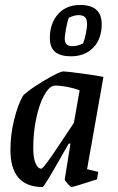

<svg xmlns="http://www.w3.org/2000/svg" viewBox="-20 -745 477 774"><path d="M331 -63 376 -52 371 -22Q275 9 268 9Q265 9 253 -4Q241 -17 241 -22L264 -166H257L234 -126Q158 9 152 9Q22 9 22 -141Q22 -202 37 -262.5Q52 -323 72 -358Q90 -379 154.5 -418Q219 -457 236 -457Q249 -457 311.5 -448.5Q374 -440 397 -435ZM278 -250 301 -381Q277 -390 250 -395Q223 -400 206 -400Q198 -400 195 -399Q176 -394 157 -359Q138 -324 126 -267.5Q114 -211 114 -147Q114 -108 123.5 -86.5Q133 -65 146 -65Q153 -65 185.5 -112Q218 -159 278 -250ZM181 -592Q181 -651 214 -688Q247 -725 303 -725Q390 -725 390 -648Q390 -588 356 -553Q322 -518 266 -518Q224 -518 202.5 -535.5Q181 -553 181 -592ZM315 -570Q321 -585 326 -609Q331 -633 331 -647Q331 -668 322.5 -676Q314 -684 296 -684Q279 -684 257 -673Q252 -660 246.5 -631Q241 -602 241 -590Q241 -573 248.5 -566Q256 -559 273 -559Q293 -559 315 -570Z"/></svg>

Font: Grenze
Style: Italic
Weight: 400
Italic angle: -10°
Designer: Renata Polastri
Foundry: Omnibus-Type
Version: Version 1.002; ttfautohint (v1.8)